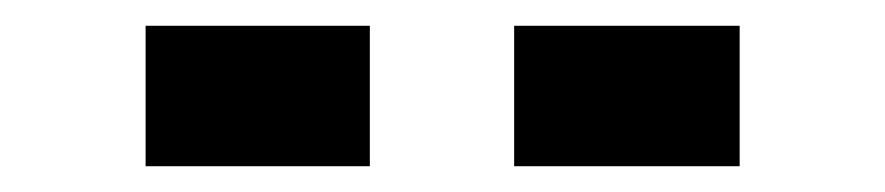

<svg xmlns="http://www.w3.org/2000/svg" viewBox="-20 -660 687 149"><path d="M379 -640H554V-531H379ZM93 -640H267V-531H93Z"/></svg>

Font: Sarpanch
Style: Bold
Weight: 700
Designer: Manushi Parikh (Devanagari and Latin), Jyotish Sonowal (Devanagari)
Foundry: Indian Type Foundry
Version: Version 2.004;PS 1.0;hotconv 1.0.78;makeotf.lib2.5.61930; tt